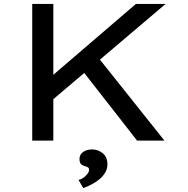

<svg xmlns="http://www.w3.org/2000/svg" viewBox="-20 -720 962 983"><path d="M228 -191 225 -313 676 -700H828ZM145 0V-700H253V0ZM682 0 393 -370 465 -448 822 0ZM406 243 382 201Q396 198 408 189.5Q420 181 428 170Q436 159 436 149Q436 141 431 137.5Q426 134 416 131Q403 128 395 120Q387 112 387 94Q387 71 405.5 58Q424 45 452 45Q482 45 506 64.5Q530 84 530 122Q530 145 518 164.5Q506 184 487.5 199Q469 214 447.5 225Q426 236 406 243Z"/></svg>

Font: Lexend Giga
Style: Regular
Weight: 400
Designer: Bonnie Shaver-Troup, Thomas Jockin
Foundry: Lexend
Version: Version 1.007